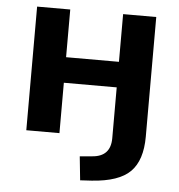

<svg xmlns="http://www.w3.org/2000/svg" viewBox="-52 -589 777 834"><g transform="rotate(5 336.0 -171.5)"><path d="M328.1 196.3 317.4 92.8 371.1 87.9Q451.2 82 451.2 2V-219.7H220.7V0H76.2V-539.1H220.7V-331.1H451.2V-539.1H595.7V-17.6Q595.7 85.9 545.9 135.7Q496.1 185.5 377.9 193.4Z"/></g></svg>

Font: Min Sans Bold
Style: Regular
Weight: 700
Designer: Jinseong-Kim, NotoSansCJK, Nunito
Foundry: Jinseong-Kim
Version: Version 1.400;Glyphs 3.1.2 (3151)